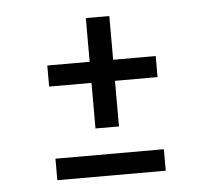

<svg xmlns="http://www.w3.org/2000/svg" viewBox="-38 -422 501 461"><g transform="rotate(-5 213.0 -191.0)"><path d="M241.2 -276.4H343.8V-225.6H241.2V-115.7H184.6V-225.6H82.5V-276.4H184.6V-381.8H241.2ZM343.8 0H82.5V-51.8H343.8Z"/></g></svg>

Font: Amiri Typewriter
Style: Regular
Weight: 400
Monospace: yes
Designer: Khaled Hosny
Version: Version 1.1